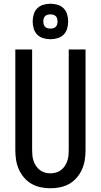

<svg xmlns="http://www.w3.org/2000/svg" viewBox="-20 -1000 540 1028"><path d="M250 8Q224 8 197.5 2.5Q171 -3 148.5 -16Q126 -29 108.5 -49.5Q91 -70 80.5 -94Q70 -118 66 -144Q62 -170 62 -196V-735H152V-196Q152 -181 153.5 -166.5Q155 -152 160 -137.5Q165 -123 173.5 -110.5Q182 -98 194 -89Q206 -80 220.5 -76Q235 -72 250 -72Q265 -72 279.5 -76Q294 -80 306 -89Q318 -98 326.5 -110.5Q335 -123 340 -137.5Q345 -152 346.5 -166.5Q348 -181 348 -196V-735H438V-196Q438 -170 434 -144Q430 -118 419.5 -94Q409 -70 391.5 -49.5Q374 -29 351.5 -16Q329 -3 302.5 2.5Q276 8 250 8ZM250 -790Q231 -790 212 -795.5Q193 -801 179.5 -814.5Q166 -828 160.5 -847Q155 -866 155 -885Q155 -904 160.5 -923Q166 -942 179.5 -955.5Q193 -969 212 -974.5Q231 -980 250 -980Q269 -980 288 -974.5Q307 -969 320.5 -955.5Q334 -942 339.5 -923Q345 -904 345 -885Q345 -866 339.5 -847Q334 -828 320.5 -814.5Q307 -801 288 -795.5Q269 -790 250 -790ZM250 -847Q258 -847 265.5 -849Q273 -851 278.5 -856.5Q284 -862 286 -869.5Q288 -877 288 -885Q288 -893 286 -900.5Q284 -908 278.5 -913.5Q273 -919 265.5 -921Q258 -923 250 -923Q242 -923 234.5 -921Q227 -919 221.5 -913.5Q216 -908 214 -900.5Q212 -893 212 -885Q212 -877 214 -869.5Q216 -862 221.5 -856.5Q227 -851 234.5 -849Q242 -847 250 -847Z"/></svg>

Font: Iosevka Custom Medium
Style: Regular
Weight: 500
Monospace: yes
Designer: Belleve Invis
Foundry: Belleve Invis
Version: Version 32.5.0; ttfautohint (v1.8.4)